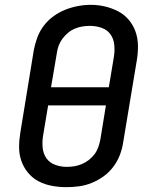

<svg xmlns="http://www.w3.org/2000/svg" viewBox="-20 -766 640 794"><path d="M254 8Q224 8 194.5 2.5Q165 -3 140 -16Q115 -29 96.5 -51Q78 -73 68.5 -100Q59 -127 59 -157Q59 -187 64 -217L120 -560Q125 -586 134.5 -611.5Q144 -637 161 -659.5Q178 -682 201.5 -699Q225 -716 250.5 -726Q276 -736 302.5 -741Q329 -746 356 -746Q386 -746 415 -739Q444 -732 469 -719Q494 -706 512.5 -684Q531 -662 540.5 -635Q550 -608 550.5 -578Q551 -548 546 -518L489 -175Q485 -149 475 -123.5Q465 -98 448 -75.5Q431 -53 408 -36.5Q385 -20 359 -9.5Q333 1 306.5 4.5Q280 8 254 8ZM430 -405 451 -531Q455 -556 452.5 -581Q450 -606 436.5 -624.5Q423 -643 400 -651Q377 -659 352 -659Q336 -659 320.5 -656.5Q305 -654 289.5 -647.5Q274 -641 261 -630Q248 -619 238 -605.5Q228 -592 222.5 -577Q217 -562 215 -546L191 -405ZM255 -76Q255 -76 255.5 -76Q256 -76 256 -76Q272 -76 287.5 -78.5Q303 -81 318.5 -87.5Q334 -94 347.5 -104.5Q361 -115 371 -128.5Q381 -142 386.5 -157.5Q392 -173 395 -189L418 -330H179L158 -204Q154 -179 156.5 -154.5Q159 -130 172 -111.5Q185 -93 208 -84.5Q231 -76 255 -76Z"/></svg>

Font: Iosevka Curly Slab MdExObl
Style: Regular
Weight: 500
Width: 7
Italic angle: -9°
Monospace: yes
Designer: Belleve Invis
Foundry: Belleve Invis
Version: Version 11.1.0; ttfautohint (v1.8.3)